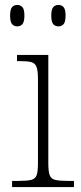

<svg xmlns="http://www.w3.org/2000/svg" viewBox="-20 -759 328 779"><path d="M29 0V-25H56Q89 -25 106 -29Q123 -33 128.5 -48Q134 -63 134 -97V-439Q134 -473 128 -488Q122 -503 107 -507Q92 -511 64 -511H49V-536H176V-98Q176 -64 181.5 -48.5Q187 -33 204.5 -29Q222 -25 255 -25H280V0ZM217 -652Q204 -652 196 -661Q188 -670 188 -696Q188 -721 196 -730Q204 -739 217 -739Q230 -739 238 -730Q246 -721 246 -696Q246 -670 238 -661Q230 -652 217 -652ZM50 -652Q37 -652 29 -661Q21 -670 21 -696Q21 -721 29 -730Q37 -739 50 -739Q63 -739 71 -730Q79 -721 79 -696Q79 -670 71 -661Q63 -652 50 -652Z"/></svg>

Font: Noto Serif Thai ExtraLight
Style: Regular
Weight: 250
Version: Version 2.001